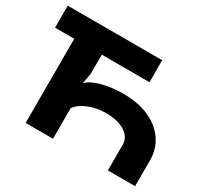

<svg xmlns="http://www.w3.org/2000/svg" viewBox="-146 -916 1183 1118"><g transform="rotate(30 445.5 -357.0)"><path d="M647 -566H326V-436L314 -369H316Q342 -397 407 -414.5Q472 -432 552 -432Q649 -432 722.5 -399.5Q796 -367 836.5 -308.5Q877 -250 877 -173V0H694V-173Q694 -223 646 -253.5Q598 -284 519 -284Q456 -284 403 -262.5Q350 -241 325 -206V0H141V-566H12V-714H647Z"/></g></svg>

Font: Non Bureau Extended
Style: Bold
Weight: 700
Width: 7
Designer: Jona Saucedo
Foundry: Non Foundry
Version: Version 1.000; ttfautohint (v1.8.4)